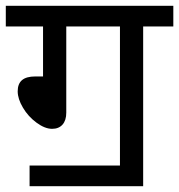

<svg xmlns="http://www.w3.org/2000/svg" viewBox="-20 -642 618 662"><path d="M82 0V-71.3H393.6V-550.8H208.5V-253.4Q208.5 -227.1 195.6 -212.4Q182.6 -197.8 159.7 -197.8Q134.8 -197.8 106 -219Q77.1 -240.2 59.1 -270.8Q41 -301.3 41 -327.1Q41 -353 55.9 -365.7Q70.8 -378.4 101.6 -378.4H128.4V-550.8H0V-622.1H577.6V-550.8H473.6V0Z"/></svg>

Font: Noto Sans Devanagari UI
Style: Regular
Weight: 400
Designer: Monotype Design Team
Foundry: Monotype Imaging Inc.
Version: Version 1.06